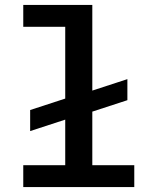

<svg xmlns="http://www.w3.org/2000/svg" viewBox="-20 -760 640 780"><path d="M74.5 0V-89H245V-274L102.5 -227.5V-313L245 -359.5V-651H74.5V-740H355V-392L497.5 -438.5V-353L355 -306.5V-89H525.5V0Z"/></svg>

Font: Lilex Medium
Style: Regular
Weight: 500
Designer: Mike Abbink, Paul van der Laan, Pieter van Rosmalen, Mikhael Khrustik
Foundry: Mikhael Khrustik
Version: Version 1.100